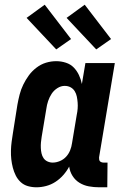

<svg xmlns="http://www.w3.org/2000/svg" viewBox="-20 -788 540 816"><path d="M135 8Q116 8 98.5 3Q81 -2 68 -14Q55 -26 47 -42Q39 -58 34.5 -75.5Q30 -93 28 -111Q26 -129 26.5 -148Q27 -167 29.5 -186Q32 -205 35 -223L54 -343Q58 -365 63.5 -386.5Q69 -408 79 -428.5Q89 -449 102.5 -467.5Q116 -486 135 -500.5Q154 -515 175.5 -521.5Q197 -528 219 -528Q240 -528 260 -521.5Q280 -515 293.5 -501Q307 -487 315.5 -469Q324 -451 328 -431L343 -520H468L401 -119Q401 -114 401.5 -110Q402 -106 404.5 -103Q407 -100 411.5 -98.5Q416 -97 420 -97H437L436 8H402Q379 8 357.5 4Q336 0 318 -11Q300 -22 288.5 -40Q277 -58 274 -80Q264 -61 249 -44Q234 -27 215.5 -15Q197 -3 176 2.5Q155 8 135 8ZM204 -97Q219 -97 234.5 -103.5Q250 -110 261 -122Q272 -134 278 -149Q284 -164 286 -179L306 -299Q309 -313 310 -326Q311 -339 310 -352Q309 -365 306.5 -377.5Q304 -390 297.5 -400.5Q291 -411 280 -417Q269 -423 255 -423Q239 -423 224 -413.5Q209 -404 199.5 -389.5Q190 -375 184.5 -358.5Q179 -342 177 -326L157 -206Q155 -194 154 -182.5Q153 -171 153.5 -159Q154 -147 156.5 -136Q159 -125 165 -116Q171 -107 181.5 -102Q192 -97 204 -97ZM389 -578 263 -712 340 -768 452 -622ZM219 -578 93 -712 170 -768 282 -622Z"/></svg>

Font: Iosevka Curly Slab Extrabold
Style: Italic
Weight: 800
Italic angle: -9°
Monospace: yes
Designer: Belleve Invis
Foundry: Belleve Invis
Version: Version 22.1.2; ttfautohint (v1.8.4)